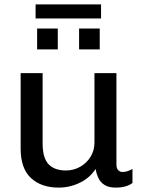

<svg xmlns="http://www.w3.org/2000/svg" viewBox="-20 -844 661 874"><path d="M247 10Q168 10 121 -33.5Q74 -77 74 -168V-511H174V-192Q174 -125 201 -96.5Q228 -68 280 -68Q315 -68 344.5 -84.5Q374 -101 392 -130Q410 -159 410 -195V-511H510V-95Q510 -77 518.5 -69Q527 -61 538 -61Q549 -61 561 -65Q573 -69 583 -75V-11Q570 -1 551 4.5Q532 10 507 10Q475 10 456 -2Q437 -14 428 -33.5Q419 -53 415 -75Q390 -35 344 -12.5Q298 10 247 10ZM142 -760V-824H440V-760ZM149 -619V-714H243V-619ZM340 -619V-714H434V-619Z"/></svg>

Font: Chivo Medium
Style: Regular
Weight: 400
Version: Version 2.002